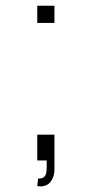

<svg xmlns="http://www.w3.org/2000/svg" viewBox="-20 -560 320 670"><path d="M110 -480V-540H170V-480ZM113 63Q115 63 116.5 63Q128.5 63 134.5 56.8Q140.5 50.5 141.8 41.2Q143 32 143 20Q143 15.5 143 11V0H110V-90H170V30Q170 51.5 161.8 66.2Q153.5 81 142.5 85.8Q131.5 90.5 122.5 90.5Q116.5 90.5 110 89Z"/></svg>

Font: Vela Sans ExtLt
Style: Regular
Weight: 200
Designer: Principal design: Mikhail Sharanda - project Manrope.
Design modification: Ravid Balaliev
Foundry: Mikhail Sharanda
Version: Version 1.001